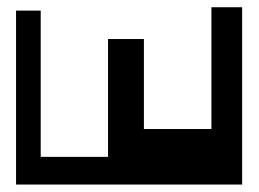

<svg xmlns="http://www.w3.org/2000/svg" viewBox="-20 -510 708 525"><path d="M23.9 -5.4V-481H91.3V-81.1H275.4V-403.3H373.5V-157.2H558.1V-490.2H642.1V-5.4Z"/></svg>

Font: Some Time Later
Style: Regular
Weight: 400
Version: Version 003.300